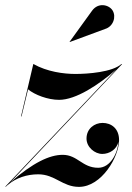

<svg xmlns="http://www.w3.org/2000/svg" viewBox="-70 -719 516 749"><path d="M340 -606C372 -615.5 384.5 -654 369 -678.5C355 -700.5 313.5 -711 289 -677L201.5 -556L202 -555ZM-39.5 2.5 -39 2C-7.5 -25 35 -39 79 -39C145 -39 173.5 10 238 10C326.5 10 394.5 -107.5 394.5 -172.5C394.5 -217.5 364.5 -239.5 330 -239.5C299 -239.5 267.5 -217.5 267.5 -178.5C267.5 -144.5 300 -118.5 329 -118.5C357 -118.5 385 -136 392 -165.5C389.5 -123 361.5 -64.5 313 -64.5C250.5 -64.5 233 -115 174.5 -115C123 -115 59 -84.5 -30 -7.5L406 -468.5L404 -469.5C368.5 -437.5 272.5 -430.5 224.5 -430.5C178.5 -430.5 113.5 -439 60 -469.5L12 -265H14L39.5 -370.5C65.5 -349 116.5 -329.5 160.5 -329.5C226 -329.5 314.5 -387.5 384 -448.5L-49.5 9L-47 7L-49 9L-48 10C-45.5 7.5 -43 5 -40.5 3Z"/></svg>

Font: Bodoni* 96pt Medium
Style: Italic
Weight: 500
Italic angle: -13°
Version: Version 2.3